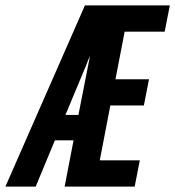

<svg xmlns="http://www.w3.org/2000/svg" viewBox="-55 -690 648 710"><path d="M-35 0 259 -670H573L554 -573H406L372 -397H496L477 -300H353L314 -97H462L443 0H184L217 -171H148L77 0ZM187 -265H235L278 -484Q274 -475 270 -465.5Q266 -456 263 -447Z"/></svg>

Font: Lode
Style: Bold Italic
Weight: 700
Italic angle: -11°
Monospace: yes
Designer: Belleve Invis
Foundry: Belleve Invis
Version: Version 29.2.0; ttfautohint (v1.8.3)